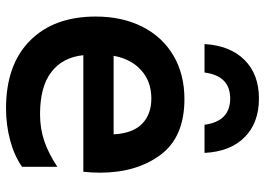

<svg xmlns="http://www.w3.org/2000/svg" viewBox="-138 -706 858 621"><g transform="rotate(90 290.5 -396.0)"><path d="M34 -277Q34 -362 66.5 -427Q99 -492 159.5 -528Q220 -564 301 -564Q424 -564 481.5 -486.5Q539 -409 539 -291Q539 -264 536 -237H159Q166 -170 213.5 -133.5Q261 -97 350 -97Q397 -97 437.5 -111Q478 -125 520 -153V-39Q485 -14 435 -0.5Q385 13 331 13Q190 13 112 -64.5Q34 -142 34 -277ZM415 -335Q412 -396 381.5 -426.5Q351 -457 299 -457Q244 -457 207.5 -424Q171 -391 161 -335ZM299 -805Q378 -805 424.5 -758.5Q471 -712 475 -629H384Q373 -712 299 -712Q226 -712 215 -629H123Q128 -712 174.5 -758.5Q221 -805 299 -805Z"/></g></svg>

Font: Application Semibold
Style: Regular
Weight: 600
Designer: Wei Huang
Foundry: Wei Huang
Version: Version 0.012